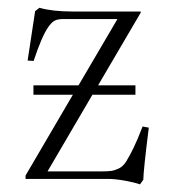

<svg xmlns="http://www.w3.org/2000/svg" viewBox="-20 -465 450 499"><path d="M66.9 -218.8V-243.2H184.1L285.2 -415.5H145Q129.4 -415.5 121.3 -410.9Q113.3 -406.2 105 -394Q88.4 -370.1 67.4 -306.6L51.8 -307.6L71.3 -436L82.5 -444.8Q115.7 -435.1 168.9 -435.1H345.7V-432.1L234.9 -243.2H332V-218.8H220.2L103.5 -19.5H241.2Q260.3 -19.5 269 -20.8Q277.8 -22 289.1 -27.3Q300.3 -32.7 308.3 -45.9Q316.4 -59.1 326.7 -79.8Q336.9 -100.6 350.6 -136.2L366.7 -133.3Q352.5 -19.5 352.5 2L343.8 14.2Q330.6 9.3 304.9 4.6Q279.3 0 261.2 0H46.4V-8.8L169.4 -218.8Z"/></svg>

Font: Elstob ExtraLight
Style: Regular
Weight: 200
Designer: Peter S. Baker
Version: Version 1.015